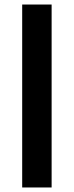

<svg xmlns="http://www.w3.org/2000/svg" viewBox="-20 -628 326 848"><path d="M78 -608H208V200H78Z"/></svg>

Font: IBM Plex Sans Hebrew SmBld
Style: Regular
Weight: 600
Designer: Mike Abbink, Paul van der Laan, Pieter van Rosmalen, Yanek Iontef
Foundry: Bold Monday
Version: Version 1.3